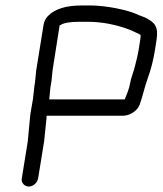

<svg xmlns="http://www.w3.org/2000/svg" viewBox="-20 -658 597 705"><path d="M165 -336 169 -360 173 -400 199 -565C200 -566 201 -566 202 -566C214 -574 237 -578 272 -578H302C354 -578 407 -568 461 -547L480 -538C485 -536 490 -534 494 -531C497 -531 497 -525 495 -513L489 -474C485 -451 482 -441 476 -417C470 -391 462 -377 457 -349C455 -336 448 -317 438 -293H160L161 -294ZM86 27C102 27 117 13 120 -3L142 -139L151 -226V-233H431C458 -233 485 -252 493 -274C504 -305 511 -339 523 -372C534 -402 543 -437 549 -474L555 -513C562 -560 549 -576 512 -594L491 -602C451 -622 368 -638 311 -638H281C222 -638 180 -625 155 -598C147 -589 142 -579 140 -567L113 -400L109 -360L106 -339L101 -294L93 -248C92 -243 91 -235 90 -224L82 -139L60 -3C57 13 70 27 86 27Z"/></svg>

Font: Squarish
Style: It
Weight: 400
Foundry: Cannot Into Space Fonts
Version: Version 0.272